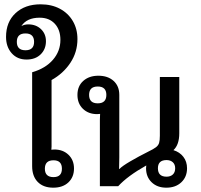

<svg xmlns="http://www.w3.org/2000/svg" viewBox="-20 -863 934 890"><path d="M227 7Q181 7 155 -19.5Q129 -46 129 -93V-528Q191 -546 225.5 -586Q260 -626 260 -678Q260 -725 234 -753Q208 -781 164 -781Q104 -781 79 -742Q93 -750 111 -750Q147 -750 170 -728Q193 -706 193 -672Q193 -635 168.5 -611Q144 -587 103 -587Q60 -587 34 -616.5Q8 -646 8 -692Q8 -761 52 -802Q96 -843 168 -843Q219 -843 257.5 -822.5Q296 -802 317.5 -765.5Q339 -729 339 -682Q339 -621 306 -571.5Q273 -522 219 -492V-183Q219 -176 218 -169Q225 -170 232 -170Q272 -170 297.5 -145.5Q323 -121 323 -82Q323 -42 297 -17.5Q271 7 227 7ZM98 -630Q138 -630 138 -669Q138 -708 98 -708Q58 -708 58 -669Q58 -630 98 -630ZM228 -42Q267 -42 267 -81Q267 -120 228 -120Q188 -120 188 -81Q188 -42 228 -42Z M443 0V-308Q443 -323 444 -335Q438 -334 430 -334Q390 -334 364.5 -358.5Q339 -383 339 -423Q339 -464 366 -488Q393 -512 436 -512Q480 -512 506.5 -488Q533 -464 533 -423V-207Q533 -161 533 -133.5Q533 -106 532 -80H534Q546 -93 584.5 -115.5Q623 -138 667 -160Q692 -172 703 -180.5Q714 -189 717.5 -200.5Q721 -212 721 -234V-506H811V-245Q811 -192 784 -167Q813 -158 830 -136Q847 -114 847 -83Q847 -43 820.5 -18Q794 7 751 7Q709 7 683 -18Q657 -43 657 -83Q657 -90 658 -96Q571 -47 528 0ZM433 -384Q473 -384 473 -423Q473 -462 433 -462Q393 -462 393 -423Q393 -384 433 -384ZM752 -44Q770 -44 781 -54Q792 -64 792 -83Q792 -101 781 -111Q770 -121 752 -121Q712 -121 712 -83Q712 -44 752 -44Z"/></svg>

Font: Noto Sans Thai Looped UI
Style: Regular
Weight: 400
Designer: Cadson Demak Team
Foundry: Cadson Demak Co., Ltd.
Version: Version 1.000